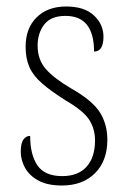

<svg xmlns="http://www.w3.org/2000/svg" viewBox="-20 -562 392 592"><path d="M171 10Q126 10 98 -5.5Q70 -21 57 -45Q44 -69 44 -94Q44 -120 52 -131.5Q60 -143 73 -143Q73 -85 95.5 -52Q118 -19 172 -19Q221 -19 247 -48Q273 -77 273 -129Q273 -164 255.5 -192Q238 -220 183 -252Q137 -281 109.5 -305Q82 -329 70.5 -355.5Q59 -382 59 -418Q59 -475 93 -508.5Q127 -542 184 -542Q240 -542 269.5 -514.5Q299 -487 299 -449Q299 -403 270 -403Q270 -513 182 -513Q137 -513 116.5 -486.5Q96 -460 96 -421Q96 -378 121.5 -349Q147 -320 200 -289Q265 -252 288 -215.5Q311 -179 311 -131Q311 -66 273 -28Q235 10 171 10Z"/></svg>

Font: Noto Serif Myanmar Condensed ExtraLight
Style: Regular
Weight: 200
Width: 3
Designer: Ben Mitchell and the Monotype Design Team
Foundry: Monotype Imaging Inc.
Version: Version 2.106; ttfautohint (v1.8.4.7-5d5b)